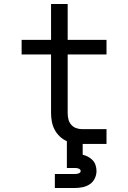

<svg xmlns="http://www.w3.org/2000/svg" viewBox="-20 -719 640 959"><path d="M254 220V150H354Q358 150 362.5 149.5Q367 149 371.5 147.5Q376 146 379.5 143Q383 140 383 135Q383 131 379.5 127.5Q376 124 371.5 122.5Q367 121 362.5 120.5Q358 120 354 120H314V-14Q295 -22 279 -37Q263 -52 253 -71Q243 -90 239 -111.5Q235 -133 235 -155V-447H88V-520H235V-699H318V-520H512V-447H318V-155Q318 -139 321.5 -124Q325 -109 335 -97Q345 -85 359.5 -79.5Q374 -74 390 -74H512V0H393V54Q407 57 420 64Q433 71 443 81.5Q453 92 457.5 106.5Q462 121 462 135Q462 155 453 173Q444 191 428 201.5Q412 212 392.5 216Q373 220 354 220Z"/></svg>

Font: Iosevka Meiseki Sans
Style: Regular
Weight: 400
Monospace: yes
Designer: Belleve Invis
Foundry: Belleve Invis
Version: Version 11.2.6; ttfautohint (v1.8.4)